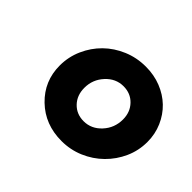

<svg xmlns="http://www.w3.org/2000/svg" viewBox="-100 -857 706 706"><g transform="rotate(45 253.0 -503.5)"><path d="M79 -489Q79 -534 97 -574.5Q115 -615 145.5 -645Q176 -675 217.5 -692.5Q259 -710 306 -710Q349 -710 385.5 -695.5Q422 -681 448.5 -655.5Q475 -630 490.5 -594.5Q506 -559 506 -518Q506 -473 488 -433Q470 -393 439 -362.5Q408 -332 367 -314.5Q326 -297 280 -297Q194 -297 136.5 -352.5Q79 -408 79 -489ZM384 -513Q384 -551 360 -576Q336 -601 299 -601Q259 -601 230 -569.5Q201 -538 201 -495Q201 -456 225 -431Q249 -406 286 -406Q326 -406 355 -437.5Q384 -469 384 -513Z"/></g></svg>

Font: Red Hat Display Black
Style: Italic
Weight: 900
Italic angle: -12°
Designer: Pentagram / MCKL
Foundry: Pentagram / MCKL
Version: Version 1.003; Red Hat Display Black Italic